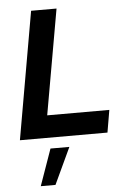

<svg xmlns="http://www.w3.org/2000/svg" viewBox="-63 -747 704 1053"><g transform="rotate(-5 289.5 -220.5)"><path d="M289 -702H149L26 0H508L529 -123H187ZM293 60H189L118 261H199Z"/></g></svg>

Font: Geom SemiBold
Style: Bold Italic
Weight: 600
Italic angle: -10°
Version: Version 1.102